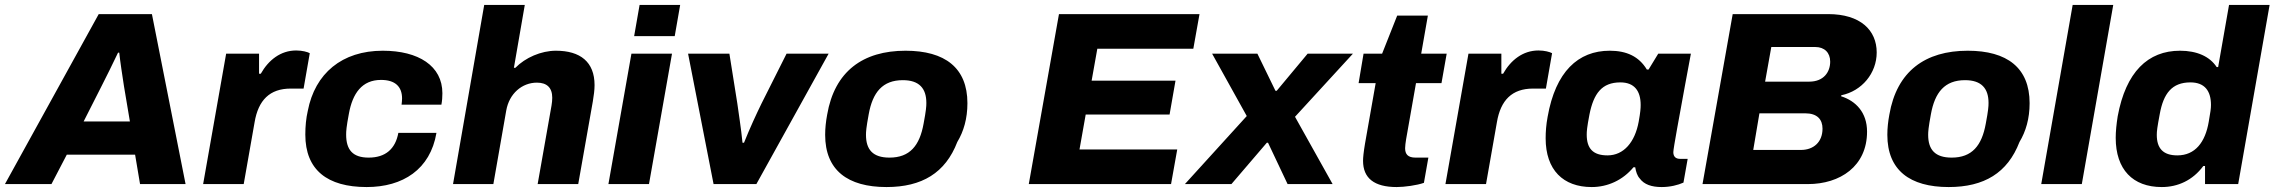

<svg xmlns="http://www.w3.org/2000/svg" viewBox="-58 -744 9193 776"><path d="M-38 0H150L212 -119H488L508 0H692L556 -687H341ZM280 -253 352 -395C371 -433 399 -488 419 -531H424C428 -493 436 -442 443 -396L467 -253Z M763 0H927L971 -250C986 -339 1032 -386 1117 -386H1169L1194 -529C1185 -534 1164 -540 1139 -540C1076 -540 1027 -501 996 -446H989V-527H856Z M1424 12C1570 12 1681 -59 1706 -207H1552C1540 -142 1500 -107 1432 -107C1368 -107 1341 -138 1341 -200C1341 -214 1342 -231 1352 -284C1367 -367 1405 -421 1482 -421C1539 -421 1567 -394 1567 -346C1567 -338 1566 -330 1565 -321H1726C1729 -337 1730 -352 1730 -367C1730 -478 1633 -539 1489 -539C1324 -539 1215 -447 1186 -296C1179 -266 1176 -233 1176 -200C1176 -57 1265 12 1424 12Z M1773 0H1936L1988 -297C2000 -366 2052 -410 2112 -410C2152 -410 2174 -390 2174 -349C2174 -339 2173 -329 2171 -317L2115 0H2279L2338 -334C2342 -358 2345 -380 2345 -400C2345 -494 2287 -539 2189 -539C2129 -539 2065 -511 2025 -470H2019L2063 -724H1899Z M2505 -598H2669L2691 -724H2527ZM2401 0H2565L2658 -527H2494Z M2826 0H2999L3291 -527H3121L3020 -326C2999 -283 2973 -227 2949 -167H2943C2937 -227 2927 -289 2922 -326L2890 -527H2723Z M3525 12C3668 12 3763 -45 3811 -170C3837 -213 3852 -265 3852 -327C3852 -470 3761 -539 3602 -539C3430 -539 3315 -456 3285 -280C3280 -253 3277 -226 3277 -199C3277 -56 3368 12 3525 12ZM3537 -107C3470 -107 3442 -139 3442 -199C3442 -212 3443 -228 3453 -282C3469 -371 3509 -420 3591 -420C3657 -420 3686 -387 3686 -328C3686 -314 3685 -298 3675 -245C3659 -155 3619 -107 3537 -107Z M4100 0H4675L4700 -140H4305L4330 -281H4669L4693 -418H4354L4377 -547H4765L4790 -687H4222Z M4731 0H4919L5062 -167H5067L5146 0H5328L5176 -272L5410 -527H5227L5102 -377H5097L5024 -527H4841L4981 -275Z M5587 12C5618 12 5669 5 5697 -5L5715 -107H5663C5632 -107 5621 -121 5621 -145C5621 -153 5623 -169 5625 -181L5665 -408H5768L5789 -527H5686L5713 -681H5589L5528 -527H5453L5433 -408H5502L5459 -164C5453 -128 5451 -107 5451 -94C5451 -24 5496 12 5587 12Z M5784 0H5948L5992 -250C6007 -339 6053 -386 6138 -386H6190L6215 -529C6206 -534 6185 -540 6160 -540C6097 -540 6048 -501 6017 -446H6010V-527H5877Z M6375 12C6440 12 6501 -16 6544 -68H6551C6554 -50 6559 -34 6569 -23C6587 2 6618 12 6658 12C6692 12 6724 4 6746 -6L6763 -102H6732C6716 -102 6705 -110 6705 -129C6705 -144 6730 -277 6752 -398L6776 -527H6644L6605 -463H6598C6566 -516 6516 -539 6448 -539C6320 -539 6229 -454 6197 -272C6191 -240 6189 -211 6189 -185C6189 -57 6260 12 6375 12ZM6439 -116C6379 -116 6355 -145 6355 -200C6355 -213 6356 -229 6366 -281C6383 -366 6416 -411 6491 -411C6548 -411 6573 -376 6573 -320C6573 -306 6572 -291 6565 -252C6550 -170 6505 -116 6439 -116Z M6823 0H7249C7379 0 7488 -72 7488 -212C7488 -289 7443 -336 7383 -355L7384 -359C7467 -376 7527 -448 7527 -532C7527 -622 7461 -687 7331 -687H6945ZM7076 -414 7101 -554H7279C7316 -554 7339 -531 7339 -495C7339 -453 7313 -414 7254 -414ZM7028 -138 7053 -286H7238C7287 -286 7308 -261 7308 -224C7308 -170 7272 -138 7221 -138Z M7818 12C7961 12 8056 -45 8104 -170C8130 -213 8145 -265 8145 -327C8145 -470 8054 -539 7895 -539C7723 -539 7608 -456 7578 -280C7573 -253 7570 -226 7570 -199C7570 -56 7661 12 7818 12ZM7830 -107C7763 -107 7735 -139 7735 -199C7735 -212 7736 -228 7746 -282C7762 -371 7802 -420 7884 -420C7950 -420 7979 -387 7979 -328C7979 -314 7978 -298 7968 -245C7952 -155 7912 -107 7830 -107Z M8192 0H8356L8483 -724H8319Z M8679 12C8744 12 8804 -15 8847 -73H8854V0H8988L9115 -724H8951L8907 -473H8901C8873 -516 8821 -539 8753 -539C8623 -539 8534 -453 8501 -274C8496 -242 8493 -213 8493 -187C8493 -59 8562 12 8679 12ZM8742 -116C8684 -116 8659 -145 8659 -199C8659 -214 8661 -230 8671 -283C8686 -366 8720 -411 8795 -411C8853 -411 8878 -376 8878 -320C8878 -306 8876 -291 8869 -252C8855 -169 8814 -116 8742 -116Z"/></svg>

Font: Archivo ExtraBold
Style: Italic
Weight: 800
Italic angle: -10°
Designer: Hector Gatti
Foundry: Omnibus-Type
Version: Version 2.001